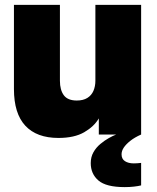

<svg xmlns="http://www.w3.org/2000/svg" viewBox="-20 -550 640 785"><path d="M219 14Q130 14 83.5 -36Q37 -86 37 -186V-530H225V-220Q225 -182 241 -160.5Q257 -139 294 -139Q320 -139 337 -149.5Q354 -160 362 -178.5Q370 -197 370 -220V-530H557V0H384V-66Q365 -33 324.5 -9.5Q284 14 219 14ZM490 215Q414 215 382.5 188Q351 161 351 117Q351 92 362 72.5Q373 53 390.5 38.5Q408 24 425 14.5Q442 5 455 0H557Q530 12 512.5 26Q495 40 486 53.5Q477 67 477 81Q477 100 491 109Q505 118 527 118Q535 118 541 117.5Q547 117 557 116V208Q545 211 527.5 213Q510 215 490 215Z"/></svg>

Font: Golos Text ExtraBold
Style: Regular
Weight: 800
Designer: A.Korolkova, Vitaly Kuzmin
Foundry: ParaType Ltd
Version: Version 2.004